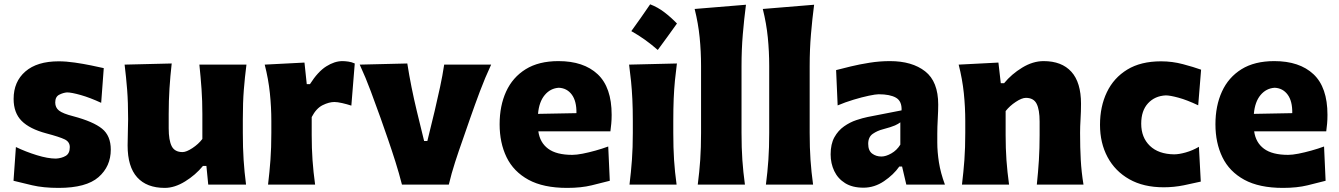

<svg xmlns="http://www.w3.org/2000/svg" viewBox="-20 -873 6331 908"><path d="M257.3 15.6Q185.1 15.6 132.1 3.2Q79.1 -9.3 43.9 -18.1L55.2 -177.7Q101.6 -155.3 153.8 -139.2Q206.1 -123 244.6 -123Q271 -124.5 290.5 -135.7Q310.1 -147 310.1 -177.2Q310.1 -202.1 285.9 -213.9Q261.7 -225.6 199.2 -242.2Q120.1 -263.2 82.3 -301.3Q44.4 -339.4 44.4 -405.3Q44.4 -486.8 99.9 -534.9Q155.3 -583 257.3 -583Q293 -583 333.5 -577.1Q374 -571.3 410.6 -563.7Q447.3 -556.2 470.7 -550.8L458.5 -386.7Q405.8 -411.1 361.8 -423.6Q317.9 -436 296.9 -436Q278.8 -434.6 260 -425Q241.2 -415.5 241.2 -388.2Q241.2 -364.3 259 -350.1Q276.9 -335.9 326.7 -323.2Q421.4 -297.9 462.6 -264.4Q503.9 -231 503.9 -165.5Q503.9 -85.9 445.8 -35.2Q387.7 15.6 257.3 15.6Z M759.3 15.6Q673.8 15.6 628.7 -34.4Q583.5 -84.5 583.5 -185.1Q583.5 -222.7 584.7 -250.7Q585.9 -278.8 585.9 -309.6Q585.9 -390.1 581.3 -448.5Q576.7 -506.8 569.3 -567.4L792 -572.8Q785.2 -512.7 781.5 -454.6Q777.8 -396.5 777.8 -334V-266.1Q777.8 -209.5 792 -181.6Q806.2 -153.8 843.3 -153.8Q861.3 -153.8 889.9 -172.6Q918.5 -191.4 937 -215.8V-334Q937 -396.5 933.1 -451.7Q929.2 -506.8 922.9 -567.4H1145.5Q1137.7 -506.8 1133.1 -448.5Q1128.4 -390.1 1128.4 -309.6V-244.6Q1128.4 -173.8 1132.1 -116.9Q1135.7 -60.1 1143.6 0H964.8L956.1 -88.4H939.9Q904.8 -45.4 855.2 -14.9Q805.7 15.6 759.3 15.6Z M1247.6 0Q1254.9 -60.1 1259 -116.9Q1263.2 -173.8 1263.2 -244.6V-300.8Q1263.2 -366.2 1256.3 -432.4Q1249.5 -498.5 1231.9 -567.4L1419.9 -577.1L1430.7 -475.1H1445.8Q1483.4 -534.2 1522.9 -559.1Q1562.5 -584 1599.1 -584Q1610.8 -584 1627 -581.8Q1643.1 -579.6 1657.7 -572.8L1641.6 -373.5Q1620.6 -380.4 1598.1 -385.5Q1575.7 -390.6 1561.5 -390.6Q1536.1 -390.6 1505.9 -375.7Q1475.6 -360.8 1454.1 -319.3V-233.9Q1454.1 -171.4 1458 -115.7Q1461.9 -60.1 1470.2 0Z M1880.9 0Q1867.2 -53.7 1850.1 -107.9Q1833 -162.1 1814.9 -214.4L1779.8 -314.9Q1757.3 -377.4 1733.6 -441.2Q1710 -504.9 1681.2 -567.4L1906.2 -572.8Q1915 -516.6 1926.3 -460.4Q1937.5 -404.3 1951.2 -347.7L1985.8 -206.1H2001L2035.6 -348.1Q2049.3 -406.2 2061 -460.7Q2072.8 -515.1 2080.6 -567.4H2302.7Q2273.4 -504.4 2249.5 -440.7Q2225.6 -377 2203.6 -314L2168.5 -212.9Q2149.4 -159.2 2132.3 -106.4Q2115.2 -53.7 2102.5 0Z M2662.1 15.6Q2549.8 15.6 2479.2 -22.9Q2408.7 -61.5 2375.7 -129.4Q2342.8 -197.3 2342.8 -285.2Q2342.8 -372.6 2373.5 -439.9Q2404.3 -507.3 2466.1 -545.7Q2527.8 -584 2621.1 -584Q2740.2 -584 2806.4 -522Q2872.6 -460 2872.6 -330.1Q2872.6 -306.2 2870.8 -288.1Q2869.1 -270 2866.7 -252H2525.9Q2533.2 -198.7 2572.3 -169.7Q2611.3 -140.6 2686.5 -140.6Q2706.1 -140.6 2735.1 -146.2Q2764.2 -151.9 2796.4 -160.9Q2828.6 -169.9 2856.4 -180.2L2863.8 -18.1Q2828.1 -8.8 2778.3 3.4Q2728.5 15.6 2662.1 15.6ZM2706.1 -337.9Q2707 -394.5 2684.3 -425.3Q2661.6 -456.1 2623 -458Q2583 -455.6 2556.2 -423.6Q2529.3 -391.6 2524.4 -334.5Z M3054.7 -852.6Q3090.2 -839.2 3121.9 -815Q3153.6 -790.8 3181.5 -761.8Q3159.5 -731.2 3136.9 -699.8Q3114.4 -668.4 3090.7 -636.7Q3063.3 -660.8 3032.2 -683.4Q3001 -706 2965.6 -725.8Q2989.2 -758.1 3011.2 -789.7Q3033.2 -821.4 3054.7 -852.6ZM2957 0Q2964.4 -60.1 2968.5 -116.9Q2972.7 -173.8 2972.7 -244.6V-300.8Q2972.7 -358.9 2970.5 -403.8Q2968.3 -448.7 2964.4 -488Q2960.4 -527.3 2955.1 -567.4L3181.2 -572.8Q3175.8 -532.2 3171.9 -492.2Q3168 -452.1 3166 -406Q3164.1 -359.9 3164.1 -300.8V-244.6Q3164.1 -173.8 3167.7 -116.9Q3171.4 -60.1 3179.7 0Z M3279.8 0Q3287.6 -60.1 3291.5 -116.9Q3295.4 -173.8 3295.4 -244.6V-560.5Q3295.4 -629.4 3288.8 -695.8Q3282.2 -762.2 3265.1 -830.6L3507.8 -850.6Q3499 -783.7 3492.9 -711.4Q3486.8 -639.2 3486.8 -560.5V-244.6Q3486.8 -173.8 3490.7 -116.9Q3494.6 -60.1 3502.9 0Z M3602.1 0Q3609.9 -60.1 3613.8 -116.9Q3617.7 -173.8 3617.7 -244.6V-560.5Q3617.7 -629.4 3611.1 -695.8Q3604.5 -762.2 3587.4 -830.6L3830.1 -850.6Q3821.3 -783.7 3815.2 -711.4Q3809.1 -639.2 3809.1 -560.5V-244.6Q3809.1 -173.8 3813 -116.9Q3816.9 -60.1 3825.2 0Z M4063.5 14.6Q4011.2 14.6 3976.8 -6.8Q3942.4 -28.3 3925.3 -64.2Q3908.2 -100.1 3908.2 -143.1Q3908.2 -191.9 3926 -223.9Q3943.8 -255.9 3971.7 -275.4Q3999.5 -294.9 4029.5 -304.9Q4059.6 -314.9 4083.5 -319.8L4243.7 -351.1Q4245.6 -394.5 4217.3 -410.9Q4189 -427.2 4135.3 -427.2Q4121.6 -427.2 4089.1 -420.4Q4056.6 -413.6 4016.8 -401.6Q3977.1 -389.6 3941.4 -374.5L3934.1 -541.5Q3961.9 -548.8 4003.2 -558.8Q4044.4 -568.8 4092.5 -576.4Q4140.6 -584 4188.5 -584Q4293.5 -584 4355.2 -535.6Q4417 -487.3 4417 -378.4Q4417 -350.6 4414.8 -310.8Q4412.6 -271 4412.6 -240.2V-198.7Q4412.6 -154.8 4420.4 -105Q4428.2 -55.2 4448.7 0H4266.1L4246.1 -85.4H4232.9Q4206.1 -46.9 4160.6 -16.1Q4115.2 14.6 4063.5 14.6ZM4148.4 -132.8Q4169.4 -132.8 4195.3 -147.5Q4221.2 -162.1 4237.8 -189V-294.4Q4228.5 -287.1 4212.4 -279.8Q4196.3 -272.5 4155.8 -261.7Q4128.9 -254.9 4107.4 -240Q4085.9 -225.1 4085.9 -192.9Q4085.9 -160.6 4104.5 -146.7Q4123 -132.8 4148.4 -132.8Z M4529.3 0Q4536.6 -60.1 4540.8 -116.9Q4544.9 -173.8 4544.9 -244.6V-300.8Q4544.9 -366.2 4538.1 -432.4Q4531.2 -498.5 4513.7 -567.4L4701.7 -577.1L4712.9 -479.5H4728.5Q4763.7 -522.5 4814.2 -553.2Q4864.7 -584 4915.5 -584Q5001 -584 5046.6 -533.7Q5092.3 -483.4 5092.3 -382.3Q5092.3 -345.2 5090.1 -310.1Q5087.9 -274.9 5087.9 -244.6Q5087.9 -173.8 5091.1 -116.9Q5094.2 -60.1 5104 0H4883.3Q4889.6 -60.1 4893.1 -115.7Q4896.5 -171.4 4896.5 -233.9V-297.9Q4896.5 -354.5 4882.3 -382.3Q4868.2 -410.2 4831.5 -410.2Q4812.5 -410.2 4783.7 -391.1Q4754.9 -372.1 4735.8 -347.7V-233.9Q4735.8 -171.4 4739.7 -115.7Q4743.7 -60.1 4752 0Z M5483.4 12.7Q5387.7 12.7 5320.6 -25.4Q5253.4 -63.5 5217.8 -130.1Q5182.1 -196.8 5182.1 -282.7Q5182.1 -369.1 5214.6 -437Q5247.1 -504.9 5311 -543.9Q5375 -583 5470.7 -583Q5523.9 -583 5574.2 -569.6Q5624.5 -556.2 5660.2 -543.5L5646.5 -375Q5592.8 -400.4 5553 -411.1Q5513.2 -421.9 5493.2 -421.9Q5441.4 -419.4 5409.2 -384.5Q5377 -349.6 5377 -288.1Q5377 -222.7 5418 -183.3Q5459 -144 5532.7 -143.1Q5555.7 -143.1 5587.6 -152.1Q5619.6 -161.1 5649.9 -178.7L5658.7 -14.2Q5625.5 -6.3 5578.6 3.2Q5531.7 12.7 5483.4 12.7Z M6047.4 15.6Q5935.1 15.6 5864.5 -22.9Q5793.9 -61.5 5761 -129.4Q5728 -197.3 5728 -285.2Q5728 -372.6 5758.8 -439.9Q5789.6 -507.3 5851.3 -545.7Q5913.1 -584 6006.3 -584Q6125.5 -584 6191.7 -522Q6257.8 -460 6257.8 -330.1Q6257.8 -306.2 6256.1 -288.1Q6254.4 -270 6252 -252H5911.1Q5918.5 -198.7 5957.5 -169.7Q5996.6 -140.6 6071.8 -140.6Q6091.3 -140.6 6120.4 -146.2Q6149.4 -151.9 6181.6 -160.9Q6213.9 -169.9 6241.7 -180.2L6249 -18.1Q6213.4 -8.8 6163.6 3.4Q6113.8 15.6 6047.4 15.6ZM6091.3 -337.9Q6092.3 -394.5 6069.6 -425.3Q6046.9 -456.1 6008.3 -458Q5968.3 -455.6 5941.4 -423.6Q5914.6 -391.6 5909.7 -334.5Z"/></svg>

Font: Pinar-FD ExtraBold
Style: Regular
Weight: 800
Designer: Amin Abedi
Version: Version 3.000